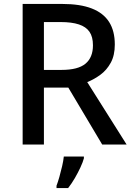

<svg xmlns="http://www.w3.org/2000/svg" viewBox="-20 -734 673 975"><path d="M295 -714Q387 -714 446 -691Q505 -668 534 -622.5Q563 -577 563 -508Q563 -453 542.5 -415.5Q522 -378 490 -354.5Q458 -331 423 -317L623 0H499L327 -289H203V0H95V-714ZM288 -622H203V-379H293Q376 -379 414 -410.5Q452 -442 452 -504Q452 -547 434.5 -572.5Q417 -598 380.5 -610Q344 -622 288 -622ZM406 70Q401 89 388.5 116Q376 143 360 170.5Q344 198 326 221H267V209Q274 191 281.5 164.5Q289 138 295.5 110Q302 82 304 61H406Z"/></svg>

Font: Noto Sans Hebrew Medium
Style: Regular
Weight: 500
Designer: Monotype Design Team
Foundry: Monotype Imaging Inc.
Version: Version 2.003